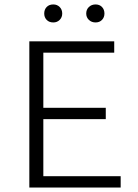

<svg xmlns="http://www.w3.org/2000/svg" viewBox="-20 -844 621 864"><path d="M523 -51V0H112V-658H494V-607H175V-359H456V-308H175V-51ZM179 -783Q179 -801 190 -812.5Q201 -824 220 -824Q237 -824 248.5 -812.5Q260 -801 260 -783Q260 -766 248.5 -754.5Q237 -743 220 -743Q201 -743 190 -754.5Q179 -766 179 -783ZM368 -783Q368 -801 380 -812.5Q392 -824 410 -824Q428 -824 439 -812.5Q450 -801 450 -783Q450 -766 439 -754.5Q428 -743 410 -743Q392 -743 380 -754.5Q368 -766 368 -783Z"/></svg>

Font: Ysabeau Semilight
Style: Regular
Weight: 300
Designer: Christian Thalmann (Catharsis Fonts)
Version: Version 0.003